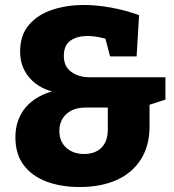

<svg xmlns="http://www.w3.org/2000/svg" viewBox="-20 -740 702 773"><path d="M300 13Q227 13 168.5 -8.5Q110 -30 76 -74.5Q42 -119 42 -187Q42 -237 63 -277.5Q84 -318 128 -345.5Q172 -373 239 -382L244 -362Q156 -370 108.5 -416.5Q61 -463 61 -532Q61 -599 97 -640.5Q133 -682 191.5 -701Q250 -720 317 -720Q369 -720 427 -709.5Q485 -699 540 -679L530 -513H423L401 -598L433 -577Q404 -585 380 -590Q356 -595 332 -595Q289 -595 263 -576Q237 -557 237 -515Q237 -472 267 -450.5Q297 -429 340 -429H646V-339L566 -313L582 -342V-230Q582 -153 547 -98Q512 -43 449 -15Q386 13 300 13ZM318 -120Q363 -120 388.5 -145.5Q414 -171 414 -218V-328L443 -307H325Q291 -307 267.5 -295Q244 -283 231.5 -262Q219 -241 219 -213Q219 -170 247 -145Q275 -120 318 -120Z"/></svg>

Font: Bitter Thin ExtraBold
Style: Regular
Weight: 800
Version: Version 3.020